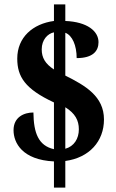

<svg xmlns="http://www.w3.org/2000/svg" viewBox="-20 -780 533 879"><path d="M227 -41V79H279V-43C389 -58 456 -133 456 -233C456 -339 371 -388 279 -434V-630C311 -618 331 -572 331 -514C406 -514 431 -547 431 -587C431 -637 380 -680 279 -684V-760H227V-684C130 -671 59 -609 59 -512C59 -429 94 -373 227 -311V-97C156 -113 134 -171 133 -265C90 -265 42 -244 42 -184C42 -126 82 -48 227 -41ZM227 -632V-462C187 -488 171 -516 171 -554C171 -598 198 -626 227 -632ZM279 -99V-289C324 -261 341 -229 341 -188C341 -145 319 -110 279 -99Z"/></svg>

Font: Noto Serif Myanmar Condensed ExtraBold
Style: Regular
Weight: 800
Width: 3
Designer: Ben Mitchell and the Monotype Design Team
Foundry: Monotype Imaging Inc.
Version: Version 2.106